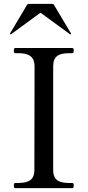

<svg xmlns="http://www.w3.org/2000/svg" viewBox="-20 -980 456 1000"><path d="M35 -801C36 -801 37 -801 38 -802L191 -914L344 -802C345 -801 346 -801 347 -801C348 -801 350 -802 350 -804C350 -805 350 -805 349 -807L261 -955C259 -958 256 -960 252 -960H130C126 -960 123 -958 121 -955L33 -807C32 -805 32 -805 32 -804C32 -802 34 -801 35 -801ZM356 0C362 0 364 -5 364 -14C364 -22 363 -27 356 -27H342C289 -27 257 -40 257 -95V-634C257 -688 286 -703 342 -703H356C362 -703 364 -708 364 -716C364 -725 363 -730 356 -730H59C54 -730 52 -725 52 -716C52 -708 54 -703 59 -703H74C126 -703 160 -689 160 -634L159 -95C159 -42 128 -27 74 -27H59C54 -27 52 -22 52 -14C52 -5 54 0 59 0Z"/></svg>

Font: Shippori Mincho OTF Medium
Style: Regular
Weight: 500
Designer: FONTDASU
Foundry: FONTDASU / Google Inc. / but / Adobe
Version: Version 3.300;hotconv 1.0.109;makeotfexe 2.5.65596